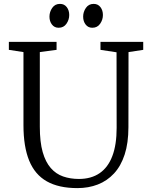

<svg xmlns="http://www.w3.org/2000/svg" viewBox="-20 -958 772 986"><path d="M377.5 8Q281.5 8 220.2 -26.8Q159 -61.5 129.8 -133.2Q100.5 -205 100.5 -315.5V-690.5L25.5 -702V-743H270.5V-702L184.5 -690.5V-307Q184.5 -229 199.2 -177.2Q214 -125.5 240.8 -95Q267.5 -64.5 304.2 -51.8Q341 -39 385 -39Q448.5 -39 491.8 -68.8Q535 -98.5 557 -156.8Q579 -215 579 -301L578.5 -689.5L496 -702V-743H715.5V-702L640 -690.5L639.5 -305Q639.5 -223.5 620.2 -164.5Q601 -105.5 565.5 -67.2Q530 -29 482.2 -10.5Q434.5 8 377.5 8ZM280.5 -815.5Q259.5 -815.5 246.8 -832Q234 -848.5 234 -872.5Q234 -897 248.2 -917.5Q262.5 -938 287.5 -938H288.5Q310 -938 322.8 -921.5Q335.5 -905 335.5 -881Q335.5 -856.5 321.2 -836Q307 -815.5 281.5 -815.5ZM453.5 -815.5Q432.5 -815.5 419.8 -832Q407 -848.5 407 -872.5Q407 -897 421.2 -917.5Q435.5 -938 460.5 -938H461.5Q483 -938 495.8 -921.5Q508.5 -905 508.5 -881Q508.5 -856.5 494.2 -836Q480 -815.5 454.5 -815.5Z"/></svg>

Font: Merriweather 28pt Light
Style: Regular
Weight: 300
Version: Version 2.100